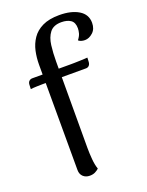

<svg xmlns="http://www.w3.org/2000/svg" viewBox="-142 -812 684 895"><g transform="rotate(-20 199.5 -364.5)"><path d="M145.6 11.2Q125.6 11.2 112.8 -0.8Q100 -12.8 100 -33.4L99.5 -556.2Q99.5 -590.5 106.5 -623.1Q113.6 -655.7 131.8 -682.5Q150 -709.4 182.9 -725.4Q215.8 -741.4 266.4 -741.4Q325.8 -741.4 362.3 -719.2Q398.8 -697 398.8 -655.5Q398.8 -624.9 380 -607.8Q361.2 -590.6 340.5 -590.6Q330.8 -590.6 322.3 -593.2Q313.9 -595.7 308.7 -600.8Q320.8 -616.5 324.3 -629.5Q327.8 -642.6 327.8 -654Q327.8 -683.1 310.4 -695Q293 -706.9 264.4 -706.9Q225.2 -706.9 207 -683.4Q188.8 -659.9 184.1 -622.4Q179.4 -584.8 179.4 -543.1L178.8 -114.2Q178.8 -87.9 181.3 -58.5Q183.7 -29.1 191.3 -7.4Q183.7 -0.2 172.5 5.5Q161.4 11.2 145.6 11.2ZM24.5 -462.3 25.5 -485.1Q26.5 -496.2 32.9 -501.8Q39.4 -507.4 48 -507.4H241.5Q245.5 -507.4 256.8 -507.6Q268.2 -507.8 282 -508.3Q295.8 -508.8 307.2 -509.3Q318.5 -509.8 322.5 -510.3L321.5 -488Q320.5 -477.4 314.6 -471.3Q308.6 -465.2 299.5 -465.2H84.5Q74.5 -465.2 54.5 -464.5Q34.5 -463.8 24.5 -462.3Z"/></g></svg>

Font: Arima Thin
Style: Regular
Weight: 100
Designer: Joana Correia and Natanael Gama
Foundry: NDISCOVER
Version: Version 1.101;gftools[0.9.23]